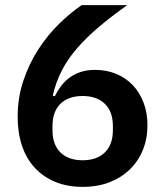

<svg xmlns="http://www.w3.org/2000/svg" viewBox="-20 -718 640 750"><path d="M303 12Q243 12 196 -7.5Q149 -27 116 -62.5Q83 -98 66 -148.5Q49 -199 49 -262Q49 -337 71.5 -403.5Q94 -470 130 -525.5Q166 -581 210.5 -624.5Q255 -668 299 -698H477Q415 -654 366.5 -613Q318 -572 281.5 -530Q245 -488 221.5 -442.5Q198 -397 186 -344L194 -342Q204 -362 217.5 -380.5Q231 -399 250 -413.5Q269 -428 294 -436.5Q319 -445 352 -445Q395 -445 432.5 -430Q470 -415 497.5 -386.5Q525 -358 540.5 -318Q556 -278 556 -229Q556 -176 538 -132Q520 -88 487 -56Q454 -24 407.5 -6Q361 12 303 12ZM303 -92Q358 -92 389.5 -122.5Q421 -153 421 -210V-225Q421 -282 389.5 -312.5Q358 -343 303 -343Q247 -343 216 -312.5Q185 -282 185 -225V-210Q185 -153 216 -122.5Q247 -92 303 -92Z"/></svg>

Font: IBM Plex Sans KR SemiBold
Style: Regular
Weight: 600
Designer: Mike Abbink; Paul van der Laan; Pieter van Rosmalen; Wujin Sim; Chorong Kim; Dohee Lee;
Foundry: Sandoll Inc.
Version: Version 1.000